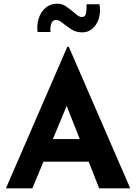

<svg xmlns="http://www.w3.org/2000/svg" viewBox="-20 -1018 736 1038"><path d="M12 0 344 -765H352L684 0H516L304 -538L409 -610L155 0ZM239 -266H460L511 -144H194ZM426 -843Q392 -843 369 -857.5Q346 -872 327 -887Q316 -896 305.5 -903Q295 -910 283 -910Q263 -910 256.5 -888.5Q250 -867 253 -845H183Q178 -884 189.5 -919Q201 -954 226.5 -976Q252 -998 291 -998Q316 -998 336 -984Q356 -970 373 -956Q387 -944 399 -935Q411 -926 423 -926Q442 -926 445.5 -948.5Q449 -971 448 -995H518Q525 -952 514 -917.5Q503 -883 479.5 -863Q456 -843 426 -843Z"/></svg>

Font: Reem Kufi
Style: Regular
Weight: 400
Designer: Khaled Hosny
Version: Version 1.6